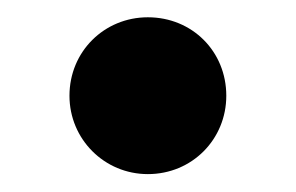

<svg xmlns="http://www.w3.org/2000/svg" viewBox="-20 -512 339 220"><path d="M59.6 -402.3C59.6 -352.5 99.6 -312.5 149.4 -312.5C200.2 -312.5 239.3 -352.5 239.3 -402.3C239.3 -453.1 200.2 -492.2 149.4 -492.2C99.6 -492.2 59.6 -453.1 59.6 -402.3Z"/></svg>

Font: Ed Sans Neue
Style: Bold
Weight: 700
Designer: Stephen Hutchings
Version: Version 1.004;PS 001.004;hotconv 1.0.88;makeotf.lib2.5.64775